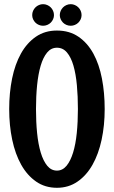

<svg xmlns="http://www.w3.org/2000/svg" viewBox="-20 -871 544 917"><path d="M480 -350.1Q480 -272 465.3 -203.6Q450.7 -135.3 421.9 -84.2Q393.1 -33.2 350.3 -3.7Q307.6 25.9 252 25.9Q195.3 25.9 152.6 -3.7Q109.9 -33.2 81.3 -84.2Q52.7 -135.3 38.3 -203.6Q23.9 -272 23.9 -350.1Q23.9 -427.7 37.8 -496.1Q51.8 -564.5 80.1 -615.2Q108.4 -666 151.4 -695.6Q194.3 -725.1 252 -725.1Q311.5 -725.1 354.7 -695.6Q397.9 -666 425.8 -615.2Q453.6 -564.5 466.8 -496.1Q480 -427.7 480 -350.1ZM352.1 -350.1Q352.1 -410.6 347.2 -464.1Q342.3 -517.6 330.8 -557.4Q319.3 -597.2 300 -620.1Q280.8 -643.1 252 -643.1Q224.1 -643.1 205.1 -620.1Q186 -597.2 174.3 -557.4Q162.6 -517.6 157.2 -464.1Q151.9 -410.6 151.9 -350.1Q151.9 -289.1 157.2 -235.6Q162.6 -182.1 174.6 -142.3Q186.5 -102.5 205.6 -79.3Q224.6 -56.2 252 -56.2Q278.8 -56.2 297.9 -79.3Q316.9 -102.5 329.1 -142.3Q341.3 -182.1 346.7 -235.6Q352.1 -289.1 352.1 -350.1ZM237.8 -798.8Q237.8 -788.6 233.6 -779.3Q229.5 -770 222.4 -762.9Q215.3 -755.9 205.8 -752Q196.3 -748 185.5 -748Q175.3 -748 165.8 -752Q156.2 -755.9 149.2 -762.9Q142.1 -770 137.9 -779.3Q133.8 -788.6 133.8 -798.8Q133.8 -809.6 137.9 -819.1Q142.1 -828.6 149.2 -835.7Q156.2 -842.8 165.8 -846.9Q175.3 -851.1 185.5 -851.1Q196.3 -851.1 205.8 -846.9Q215.3 -842.8 222.4 -835.7Q229.5 -828.6 233.6 -819.1Q237.8 -809.6 237.8 -798.8ZM369.6 -798.8Q369.6 -788.6 365.5 -779.3Q361.3 -770 354.2 -762.9Q347.2 -755.9 337.6 -752Q328.1 -748 317.9 -748Q307.1 -748 297.6 -752Q288.1 -755.9 281 -762.9Q273.9 -770 269.8 -779.3Q265.6 -788.6 265.6 -798.8Q265.6 -809.6 269.8 -819.1Q273.9 -828.6 281 -835.7Q288.1 -842.8 297.6 -846.9Q307.1 -851.1 317.9 -851.1Q328.1 -851.1 337.6 -846.9Q347.2 -842.8 354.2 -835.7Q361.3 -828.6 365.5 -819.1Q369.6 -809.6 369.6 -798.8Z"/></svg>

Font: Rum Raisin
Style: Regular
Weight: 400
Designer: Astigmatic (AOETI)
Foundry: Astigmatic (AOETI)
Version: Version 1.000